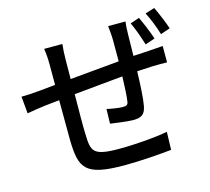

<svg xmlns="http://www.w3.org/2000/svg" viewBox="-112 -908 1164 1066"><g transform="rotate(-15 470.0 -375.5)"><path d="M794 -679C784 -703 774 -727 765 -745L713 -727C722 -709 731 -685 740 -662C748 -638 757 -614 763 -593L819 -612C813 -631 804 -655 794 -679ZM890 -711C880 -735 870 -758 861 -776L807 -759C817 -741 826 -719 836 -695C845 -672 854 -648 860 -626L915 -645C909 -664 900 -687 890 -711ZM452 -528 311 -515 312 -628C312 -662 314 -689 317 -715H264H212C217 -684 219 -657 219 -624V-506L128 -497C88 -493 49 -491 22 -491L31 -393C56 -398 104 -405 134 -409L219 -418L220 -186C224 -26 248 25 477 25C570 25 684 16 748 9L751 -94C686 -81 569 -71 471 -71C318 -71 314 -100 311 -199C309 -239 310 -334 311 -428C399 -436 501 -447 592 -455C590 -399 588 -344 583 -314C581 -294 572 -290 550 -290C530 -290 491 -296 460 -303L458 -219C486 -215 556 -205 588 -205C635 -205 656 -218 665 -265C673 -307 677 -389 679 -461L770 -466C794 -466 836 -467 852 -466V-560C827 -558 795 -556 771 -554L681 -549L683 -670C683 -692 685 -729 688 -745H588C590 -727 594 -688 594 -666V-541Z"/></g></svg>

Font: GenSekiGothic2 TW M
Style: Regular
Weight: 500
Version: Version 2.100;PS 2.1;hotconv 16.6.51;makeotf.lib2.5.65220 DE